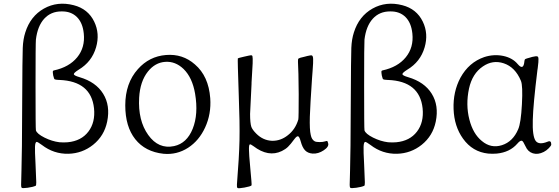

<svg xmlns="http://www.w3.org/2000/svg" viewBox="-20 -809 2987 1026"><path d="M170.9 183.6Q173.8 181.6 173.8 165Q173.8 148.4 169.9 68.4Q166 -3.9 167 -24.4Q168 -49.8 175.8 -50.8Q181.6 -50.8 204.1 -34.2Q267.6 14.6 345.7 12.7Q419.9 10.7 477.5 -35.2Q537.1 -83 552.7 -159.2Q570.3 -245.1 531.2 -308.1Q492.2 -371.1 405.3 -396.5Q375 -405.3 374.5 -412.6Q374 -419.9 400.4 -436.5Q470.7 -478.5 493.2 -555.7Q514.6 -628.9 483.4 -693.4Q450.2 -761.7 374 -781.2Q287.1 -803.7 214.8 -763.2Q142.6 -722.7 115.2 -635.7Q103.5 -599.6 101.6 -553.2Q99.6 -506.8 98.6 -267.6Q97.7 22.5 94.7 102.5Q92.8 168 92.8 179.2Q92.8 190.4 95.7 194.3Q99.6 198.2 127.9 194.3Q156.2 190.4 170.9 183.6ZM297.9 -48.8Q257.8 -53.7 217.8 -73.7Q177.7 -93.8 171.9 -112.3Q169.9 -120.1 169.9 -349.6Q169.9 -579.1 171.9 -597.7Q180.7 -669.9 216.3 -709Q252 -748 308.6 -748Q359.4 -749 390.6 -718.3Q421.9 -687.5 427.7 -629.9Q435.5 -555.7 392.6 -502.9Q349.6 -450.2 267.6 -432.6Q262.7 -431.6 262.2 -426.8Q261.7 -421.9 264.6 -404.3Q264.6 -403.3 265.6 -401.4Q268.6 -387.7 272 -385.3Q275.4 -382.8 294.9 -381.8Q296.9 -381.8 297.9 -381.8Q466.8 -375 482.4 -230.5Q490.2 -155.3 452.1 -105.5Q414.1 -55.7 341.8 -48.8Q321.3 -46.9 297.9 -48.8Z M985.4 -19.5Q1043.9 -57.6 1076.2 -127.9Q1109.4 -200.2 1103.5 -284.2Q1094.7 -402.3 1021.5 -464.8Q956.1 -522.5 866.7 -515.1Q777.3 -507.8 716.8 -439.5Q649.4 -364.3 649.4 -246.1Q649.4 -132.8 702.6 -65.4Q755.9 2 853.5 12.7Q924.8 19.5 985.4 -19.5ZM723.6 -287.1Q728.5 -374 770.5 -426.8Q808.6 -474.6 862.8 -478.5Q917 -482.4 960.9 -440.4Q1007.8 -394.5 1022.5 -308.6Q1041 -199.2 1009.8 -121.1Q978.5 -43 910.2 -28.3Q827.1 -10.7 772 -87.9Q716.8 -165 723.6 -287.1Z M1324.2 181.6Q1326.2 179.7 1317.4 88.9Q1310.5 14.6 1310.5 -5.9Q1309.6 -34.2 1314.5 -37.1Q1318.4 -40 1334 -28.3Q1414.1 33.2 1486.3 -2Q1505.9 -11.7 1519 -24.4Q1532.2 -37.1 1553.7 -66.4Q1566.4 -83 1573.2 -80.6Q1580.1 -78.1 1586.9 -53.7Q1595.7 -20.5 1610.4 -5.4Q1625 9.8 1650.4 11.7Q1680.7 13.7 1710 -5.9Q1739.3 -25.4 1733.4 -43.9Q1730.5 -54.7 1728.5 -55.7Q1726.6 -56.6 1717.8 -53.7Q1706.1 -49.8 1688.5 -49.8Q1669.9 -49.8 1662.1 -53.7Q1645.5 -62.5 1640.6 -87.9Q1633.8 -115.2 1635.7 -185.5Q1637.7 -247.1 1647.5 -391.6Q1648.4 -405.3 1650.4 -429.7Q1654.3 -479.5 1653.3 -492.2Q1653.3 -509.8 1646.5 -512.7Q1641.6 -514.6 1622.1 -509.8Q1613.3 -506.8 1607.4 -505.9Q1580.1 -500 1575.7 -496.6Q1571.3 -493.2 1572.3 -478.5Q1575.2 -433.6 1576.2 -305.7Q1576.2 -179.7 1574.2 -170.9Q1558.6 -117.2 1517.6 -85.9Q1479.5 -55.7 1433.6 -56.6Q1385.7 -58.6 1349.6 -94.7Q1329.1 -115.2 1323.2 -130.9Q1316.4 -151.4 1316.4 -200.2Q1317.4 -236.3 1324.2 -360.4Q1324.2 -362.3 1324.2 -367.2Q1329.1 -448.2 1330.1 -469.7Q1331.1 -501 1329.1 -507.8Q1328.1 -513.7 1321.3 -513.7Q1316.4 -513.7 1284.7 -506.3Q1252.9 -499 1251 -497.1Q1249 -495.1 1255.9 -298.8Q1261.7 -151.4 1259.8 -59.6Q1257.8 31.2 1246.1 176.8Q1245.1 191.4 1249 195.3Q1252.9 199.2 1285.6 193.4Q1318.4 187.5 1324.2 181.6Z M1926.8 183.6Q1929.7 181.6 1929.7 165Q1929.7 148.4 1925.8 68.4Q1921.9 -3.9 1922.9 -24.4Q1923.8 -49.8 1931.6 -50.8Q1937.5 -50.8 1960 -34.2Q2023.4 14.6 2101.6 12.7Q2175.8 10.7 2233.4 -35.2Q2293 -83 2308.6 -159.2Q2326.2 -245.1 2287.1 -308.1Q2248 -371.1 2161.1 -396.5Q2130.9 -405.3 2130.4 -412.6Q2129.9 -419.9 2156.2 -436.5Q2226.6 -478.5 2249 -555.7Q2270.5 -628.9 2239.3 -693.4Q2206.1 -761.7 2129.9 -781.2Q2043 -803.7 1970.7 -763.2Q1898.4 -722.7 1871.1 -635.7Q1859.4 -599.6 1857.4 -553.2Q1855.5 -506.8 1854.5 -267.6Q1853.5 22.5 1850.6 102.5Q1848.6 168 1848.6 179.2Q1848.6 190.4 1851.6 194.3Q1855.5 198.2 1883.8 194.3Q1912.1 190.4 1926.8 183.6ZM2053.7 -48.8Q2013.7 -53.7 1973.6 -73.7Q1933.6 -93.8 1927.7 -112.3Q1925.8 -120.1 1925.8 -349.6Q1925.8 -579.1 1927.7 -597.7Q1936.5 -669.9 1972.2 -709Q2007.8 -748 2064.5 -748Q2115.2 -749 2146.5 -718.3Q2177.7 -687.5 2183.6 -629.9Q2191.4 -555.7 2148.4 -502.9Q2105.5 -450.2 2023.4 -432.6Q2018.6 -431.6 2018.1 -426.8Q2017.6 -421.9 2020.5 -404.3Q2020.5 -403.3 2021.5 -401.4Q2024.4 -387.7 2027.8 -385.3Q2031.2 -382.8 2050.8 -381.8Q2052.7 -381.8 2053.7 -381.8Q2222.7 -375 2238.3 -230.5Q2246.1 -155.3 2208 -105.5Q2169.9 -55.7 2097.7 -48.8Q2077.1 -46.9 2053.7 -48.8Z M2885.7 2.9Q2899.4 -3.9 2912.6 -17.1Q2925.8 -30.3 2925.8 -37.1Q2925.8 -60.5 2906.2 -51.8Q2860.4 -33.2 2842.8 -55.7Q2824.2 -81.1 2827.1 -168.9Q2829.1 -250 2851.6 -432.6Q2852.5 -436.5 2853.5 -445.3Q2858.4 -483.4 2857.4 -493.2Q2857.4 -506.8 2850.6 -507.8Q2844.7 -509.8 2824.2 -504.9Q2819.3 -503.9 2817.4 -502.9Q2816.4 -502.9 2814.5 -502Q2792 -496.1 2787.6 -493.7Q2783.2 -491.2 2782.2 -482.4V-480.5Q2777.3 -430.7 2747.1 -465.8Q2718.8 -500 2668.5 -510.3Q2618.2 -520.5 2567.4 -503.9Q2485.4 -475.6 2440.4 -393.6Q2400.4 -318.4 2403.8 -226.1Q2407.2 -133.8 2454.1 -68.4Q2504.9 2.9 2588.9 11.7Q2612.3 13.7 2634.8 11.7Q2704.1 4.9 2744.1 -41Q2760.7 -60.5 2769.5 -56.6Q2775.4 -54.7 2788.1 -27.3Q2800.8 2 2827.6 10.3Q2854.5 18.6 2885.7 2.9ZM2554.7 -55.7Q2507.8 -93.8 2488.3 -169.9Q2467.8 -249 2486.3 -335.9Q2503.9 -416 2560.5 -454.1Q2613.3 -490.2 2671.9 -470.7Q2733.4 -450.2 2763.7 -377Q2774.4 -351.6 2769 -251.5Q2763.7 -151.4 2749 -118.2Q2720.7 -51.8 2662.1 -33.2Q2603.5 -14.6 2554.7 -55.7Z"/></svg>

Font: Bpmf GenWan Min R
Style: R
Weight: 400
Foundry: But Ko
Version: Version 1.320